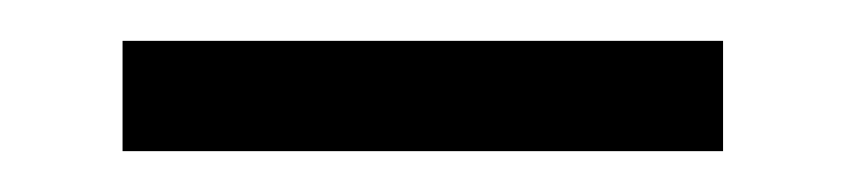

<svg xmlns="http://www.w3.org/2000/svg" viewBox="-20 -673 414 94"><path d="M40 -653V-599H334V-653Z"/></svg>

Font: LT Wave Light
Style: Regular
Weight: 300
Designer: Daniel Lyons
Version: Version 2.5 (Glyphs App)